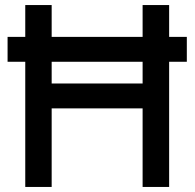

<svg xmlns="http://www.w3.org/2000/svg" viewBox="-20 -740 770 760"><path d="M184.5 0V-311H544.5V0H649.5V-495.5H719.5V-594H649.5V-720H544.5V-594H184.5V-720H80V-594H10V-495.5H80V0ZM184.5 -409.5V-495.5H544.5V-409.5Z"/></svg>

Font: Manrope SemiBold
Style: Regular
Weight: 600
Designer: Mikhail Sharanda
Foundry: Mikhail Sharanda
Version: Version 4.505